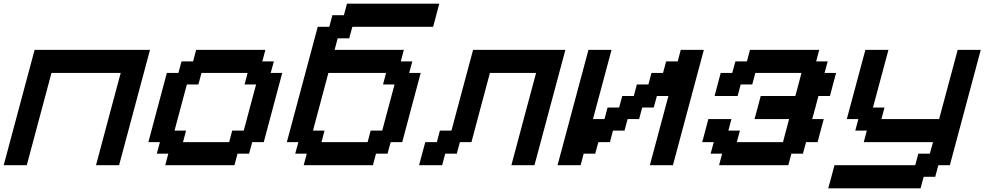

<svg xmlns="http://www.w3.org/2000/svg" viewBox="-20 -895 5332 1040"><path d="M500 0H625Q652.8 -104 708.7 -312.3Q764.6 -520.5 792.5 -625H167.5Q139.6 -520.5 83.7 -312.3Q27.8 -104 0 0H125Q147 -83 191.9 -250Q236.8 -417 258.8 -500H633.8Q611.3 -417 566.7 -250Q522 -83 500 0Z M875 0H1250L1266.6 -62.5H1329.1L1346.2 -125H1408.7Q1425.3 -187.5 1458.7 -312.5Q1492.2 -437.5 1508.8 -500H1446.3L1463.4 -562.5H1400.9L1417.5 -625H1042.5L1025.9 -562.5H963.4L946.3 -500H883.8Q867.2 -437.5 833.7 -312.5Q800.3 -187.5 783.7 -125H846.2L829.1 -62.5H891.6ZM1221.2 -125H971.2L987.8 -187.5H925.3Q936.5 -229 958.7 -312.3Q981 -395.5 992.2 -437.5H1054.7L1071.3 -500H1321.3L1304.7 -437.5H1367.2Q1356 -396 1333.7 -312.5Q1311.5 -229 1300.3 -187.5H1237.8Z M1625 0H2000L2016.6 -62.5H2079.1L2096.2 -125H2158.7Q2175.3 -187.5 2208.7 -312.5Q2242.2 -437.5 2258.8 -500H2196.3L2213.4 -562.5H2150.9L2167.5 -625H1792.5L1809.1 -687.5H1871.6L1888.7 -750H2326.2Q2331.5 -770.5 2342.8 -812.5Q2354 -854.5 2359.4 -875H1859.4L1842.8 -812.5H1780.3L1763.7 -750H1701.2Q1673.3 -646 1617.4 -437.5Q1561.5 -229 1533.7 -125H1596.2L1579.1 -62.5H1641.6ZM1971.2 -125H1721.2L1737.8 -187.5H1675.3L1758.8 -500H2071.3L2054.7 -437.5H2117.2Q2106 -396 2083.7 -312.5Q2061.5 -229 2050.3 -187.5H1987.8Z M2750 0H2875Q2902.8 -104 2958.7 -312.3Q3014.6 -520.5 3042.5 -625H2542.5L2425.3 -187.5H2362.8L2346.2 -125H2283.7Q2277.8 -104 2266.6 -62.5Q2255.4 -21 2250 0H2375L2391.6 -62.5H2454.1L2471.2 -125H2533.7Q2550.3 -187.5 2583.5 -312.5Q2616.7 -437.5 2633.8 -500H2883.8Q2861.3 -417 2816.7 -250Q2772 -83 2750 0Z M3500 0H3625Q3652.8 -104 3708.7 -312.3Q3764.6 -520.5 3792.5 -625H3667.5L3650.9 -562.5H3588.4L3571.3 -500H3508.8L3492.2 -437.5H3429.7L3413.1 -375H3350.6L3333.5 -312.5H3271L3254.4 -250H3191.9Q3208.5 -312.5 3242.2 -437.5Q3275.9 -562.5 3292.5 -625H3167.5Q3139.6 -520.5 3083.7 -312.3Q3027.8 -104 3000 0H3125L3141.6 -62.5H3204.1L3221.2 -125H3283.7L3300.3 -187.5H3362.8L3379.4 -250H3441.9L3458.5 -312.5H3521L3538.1 -375H3600.6Q3584 -312.5 3550.3 -187.5Q3516.6 -62.5 3500 0Z M3875 0H4250L4266.6 -62.5H4329.1L4346.2 -125H4408.7Q4414.1 -145.5 4425 -187.3Q4436 -229 4441.9 -250H4379.4Q4385.3 -270.5 4396.5 -312.3Q4407.7 -354 4413.1 -375H4475.6Q4481 -395.5 4491.9 -437.3Q4502.9 -479 4508.8 -500H4446.3L4463.4 -562.5H4400.9L4417.5 -625H4042.5L4025.9 -562.5H3963.4L3946.3 -500H3883.8Q3878.4 -479 3867.2 -437.5Q3856 -396 3850.6 -375H3975.6L3992.2 -437.5H4054.7L4071.3 -500H4321.3Q4315.9 -479 4304.9 -437.3Q4293.9 -395.5 4288.1 -375H4100.6Q4095.2 -354 4084 -312.3Q4072.8 -270.5 4066.9 -250H4254.4Q4248.5 -229 4237.5 -187.3Q4226.6 -145.5 4221.2 -125H3971.2L3987.8 -187.5H3925.3L3941.9 -250H3816.9Q3811.5 -229 3800.3 -187.3Q3789.1 -145.5 3783.7 -125H3846.2L3829.1 -62.5H3891.6Z M4466.3 125H4966.3L4983.4 62.5H5045.9L5062.5 0H5125Q5152.8 -104 5208.7 -312.3Q5264.6 -520.5 5292.5 -625H5167.5Q5150.4 -562.5 5117.2 -437.5Q5084 -312.5 5066.9 -250H4754.4L4771 -312.5H4708.5L4792.5 -625H4667.5Q4650.9 -562.5 4617.2 -437.5Q4583.5 -312.5 4566.9 -250H4629.4L4612.8 -187.5H4675.3L4658.7 -125H5033.7L5016.6 -62.5H4954.1L4937.5 0H4500Q4494.6 21 4483.4 62.5Q4472.2 104 4466.3 125Z"/></svg>

Font: Faithful 32x
Style: Oblique
Weight: 400
Foundry: Faithful Resource Pack
Version: Version 1.0; January 27, 2023